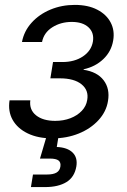

<svg xmlns="http://www.w3.org/2000/svg" viewBox="-20 -552 512 776"><path d="M191.9 7.3Q133.8 7.3 92.3 -12.7Q50.8 -32.7 31.2 -67.4Q11.7 -102.1 18.6 -146.5H102.5Q97.7 -108.4 125.7 -85.9Q153.8 -63.5 203.1 -63.5Q236.8 -63.5 264.6 -74.2Q292.5 -85 310.5 -104Q328.6 -123 332.5 -147.9Q339.4 -187 309.6 -211.2Q279.8 -235.4 221.7 -235.4H183.6L194.3 -301.3H232.4Q281.2 -301.3 315.2 -324Q349.1 -346.7 355.5 -383.8Q361.3 -419.4 337.9 -441.4Q314.5 -463.4 270 -463.4Q225.6 -463.4 191.4 -441.7Q157.2 -419.9 149.9 -382.3H68.8Q77.1 -426.3 107.7 -460.2Q138.2 -494.1 183.8 -513.2Q229.5 -532.2 282.2 -532.2Q335.9 -532.2 373 -512.9Q410.2 -493.7 427.2 -461.2Q444.3 -428.7 437.5 -388.7Q430.2 -344.2 397.7 -313.2Q365.2 -282.2 317.9 -272V-270Q373 -261.7 398.9 -227.5Q424.8 -193.4 416.5 -144Q409.7 -100.6 377.9 -66.2Q346.2 -31.7 297.9 -12.2Q249.5 7.3 191.9 7.3ZM105 204.1 113.3 153.3H170.4Q195.3 153.3 208.5 145.5Q221.7 137.7 224.1 121.1Q226.6 104.5 216.6 96.7Q206.5 88.9 181.2 88.9H141.6L174.8 -23.4H220.2L216.3 0L209.5 42Q252.4 43.9 273.4 64.5Q294.4 85 288.6 120.6Q281.2 164.1 248.3 184.1Q215.3 204.1 162.1 204.1Z"/></svg>

Font: Inter 28pt
Style: Italic
Weight: 400
Italic angle: -9.3988°
Designer: Rasmus Andersson
Foundry: rsms
Version: Version 4.001;git-66647c0bb